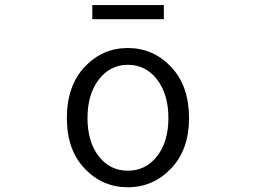

<svg xmlns="http://www.w3.org/2000/svg" viewBox="-20 -749 1040 781"><path d="M252 -268.6Q252 -399.4 324.2 -476.6Q396.5 -553.7 500 -553.7Q603.5 -553.7 676.3 -476.6Q749 -399.4 749 -268.6Q749 -140.6 676.3 -64Q603.5 12.7 500 12.7Q396.5 12.7 324.2 -63.5Q252 -139.6 252 -268.6ZM665 -268.6Q665 -365.2 619.1 -425.3Q573.2 -485.4 500 -485.4Q427.7 -485.4 381.8 -425.3Q335.9 -365.2 335.9 -268.6Q335.9 -172.9 381.3 -113.8Q426.8 -54.7 500 -54.7Q573.2 -54.7 619.1 -113.8Q665 -172.9 665 -268.6ZM355.5 -670.9V-728.5H646.5V-670.9Z"/></svg>

Font: GenEi Gothic M SemiLight
Style: Regular
Weight: 350
Designer: o_tamon (Modified); [Source Han Sans]
Ryoko NISHIZUKA  (kana & ideographs); Paul D. Hunt (Latin, Greek & Cyrillic); Wenl
Version: Version 1.1a;Original Version 1.004